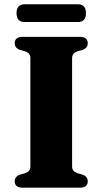

<svg xmlns="http://www.w3.org/2000/svg" viewBox="-20 -871 476 891"><path d="M314.6 -98Q314.6 -86.1 321.1 -78.7Q327.6 -71.3 339.9 -67L363.5 -60.3Q387.2 -51.9 387.2 -28.8Q387.2 -15.7 378.2 -7.8Q369.3 0 350.3 0H85.3Q66.4 0 57.4 -7.8Q48.4 -15.7 48.4 -28.8Q48.4 -51.9 72.1 -60.3L95.7 -67Q108.4 -71.3 114.7 -78.7Q121 -86.1 121 -98V-602Q121 -613.9 114.7 -621.3Q108.4 -628.7 95.7 -633L72.1 -639.7Q48.4 -648.1 48.4 -671.2Q48.4 -684.8 57.4 -692.4Q66.4 -700 85.3 -700H350.3Q369.3 -700 378.2 -692.4Q387.2 -684.8 387.2 -671.2Q387.2 -648.1 363.5 -639.7L339.9 -633Q327.6 -628.7 321.1 -621.3Q314.6 -613.9 314.6 -602ZM56.8 -809.7Q56.8 -830.9 66.4 -841Q76 -851.1 93.4 -851.1H342.2Q360.1 -851.1 369.4 -841.2Q378.8 -831.3 378.8 -810.1Q378.8 -788.9 369.4 -778.8Q360.1 -768.8 342.2 -768.8H93.4Q76 -768.8 66.4 -778.8Q56.8 -788.9 56.8 -809.7Z"/></svg>

Font: Fraunces
Style: Regular
Weight: 900
Version: Version 1.000;[b76b70a41]